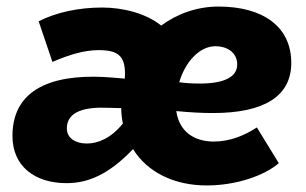

<svg xmlns="http://www.w3.org/2000/svg" viewBox="-20 -551 933 586"><path d="M183 8C246 8 310 -16 386 -96C430 -25 512 15 611 15C701 15 787 -15 831 -53L764 -162C727 -138 683 -119 632 -119C573 -119 527 -149 518 -212C559 -208 596 -206 630 -206C786 -206 869 -257 869 -359C869 -471 781 -531 647 -531C581 -531 521 -509 472 -473C426 -510 356 -528 292 -528C219 -528 151 -513 98 -486L140 -362C191 -384 237 -398 281 -398C345 -398 365 -377 361 -311L326 -314C165 -328 18 -294 18 -136C18 -43 87 8 183 8ZM184 -159C184 -212 241 -225 310 -222L350 -221C350 -205 352 -189 355 -174C318 -128 278 -113 245 -113C211 -113 184 -129 184 -159ZM527 -300C545 -361 588 -410 638 -410C670 -410 704 -393 704 -354C704 -315 662 -296 590 -296C569 -296 548 -297 527 -300Z"/></svg>

Font: Fixel Text 20240404 ExtraBold
Style: Italic
Weight: 800
Width: 4
Italic angle: -10°
Designer: AlfaBravo + MacPaw
Foundry: Kyrylo Tkachov, Marchela Mozhyna, Serhii Makarenko, Maria Weinstein, Zakhar Kryvoshyya
Version: Version 1.211;Glyphs 3.2 (3225)